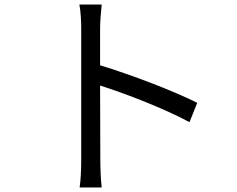

<svg xmlns="http://www.w3.org/2000/svg" viewBox="-20 -794 1040 844"><path d="M337 -88C337 -51 335 -2 330 30H427C423 -3 421 -57 421 -88L420 -418C531 -383 704 -316 813 -257L847 -342C742 -395 552 -467 420 -507V-670C420 -700 424 -743 427 -774H329C335 -743 337 -698 337 -670C337 -586 337 -144 337 -88Z"/></svg>

Font: Noto Sans CJK SC
Style: Regular
Weight: 400
Designer: Ryoko NISHIZUKA 西塚涼子 (kana, bopomofo & ideographs); Paul D. Hunt (Latin, Greek & Cyrillic); Sandoll Communications 산돌커뮤니
Foundry: Adobe
Version: Version 2.004;hotconv 1.0.118;makeotfexe 2.5.65603